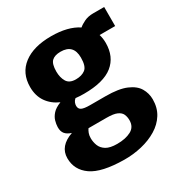

<svg xmlns="http://www.w3.org/2000/svg" viewBox="-187 -702 1034 1091"><g transform="rotate(-30 330.0 -156.0)"><path d="M303 -187Q274 -187 248 -190Q237.5 -181.5 233.2 -170.5Q229 -159.5 229 -150Q229 -130 244.8 -122Q260.5 -114 300 -114H401Q487.5 -114 536.2 -93.2Q585 -72.5 605 -38.5Q625 -4.5 625 35Q625 90.5 599.2 131.5Q573.5 172.5 529.2 199.2Q485 226 429.2 239.2Q373.5 252.5 314 252Q166.5 250.5 101.8 205.2Q37 160 37 83Q37 4 131.5 -29Q104 -37.5 90.8 -53.5Q77.5 -69.5 78 -98Q78.5 -117 84.5 -138Q90.5 -159 108.2 -178.8Q126 -198.5 162 -212.5Q112 -234.5 84 -275Q56 -315.5 56 -373Q56 -464 121.8 -514Q187.5 -564 303 -564Q413 -564 478.5 -520.5Q492.5 -533 517.5 -545Q542.5 -557 576 -557H648V-432H546Q554 -406 554 -376Q554 -285.5 492.8 -236.2Q431.5 -187 303 -187ZM304 -281Q342.5 -281 366.2 -299Q390 -317 390 -374Q390 -461 306 -461Q267 -461 248 -442.8Q229 -424.5 229 -375Q229 -336 245.2 -308.5Q261.5 -281 304 -281ZM209 51Q209 76 218.2 99.8Q227.5 123.5 252.2 138.8Q277 154 324 154Q379 154 415 135Q451 116 451 72Q451 50.5 443.5 33Q436 15.5 413.2 5.2Q390.5 -5 345 -5H226.5Q219.5 5 214.2 18.8Q209 32.5 209 51Z"/></g></svg>

Font: Merriweather Sans ExtraBold
Style: Regular
Weight: 800
Designer: Eben Sorkin
Foundry: Eben Sorkin
Version: Version 2.001; ttfautohint (v1.8.3)